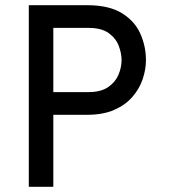

<svg xmlns="http://www.w3.org/2000/svg" viewBox="-20 -720 656 740"><path d="M91 0V-700H315Q400.5 -700 450.2 -669Q500 -638 521.2 -589.5Q542.5 -541 542.5 -488.5Q542.5 -452.5 530 -415.2Q517.5 -378 490.5 -346.8Q463.5 -315.5 420.2 -296.5Q377 -277.5 315 -277.5H185.5V0ZM185.5 -365H321Q368 -365 396 -383.8Q424 -402.5 436.2 -431Q448.5 -459.5 448.5 -488.5Q448.5 -515 437.5 -543.8Q426.5 -572.5 398.8 -592.5Q371 -612.5 321 -612.5H185.5Z"/></svg>

Font: Overpass Mono Light Medium
Style: Regular
Weight: 500
Monospace: yes
Version: Version 4.000